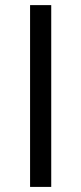

<svg xmlns="http://www.w3.org/2000/svg" viewBox="-20 -734 319 754"><path d="M98.1 0V-713.9H181.2V0Z"/></svg>

Font: f06900794
Style: Regular
Weight: 400
Foundry: Ascender Corporation
Version: Version 1.10